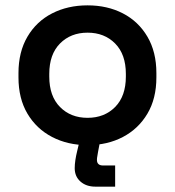

<svg xmlns="http://www.w3.org/2000/svg" viewBox="-20 -528 653 717"><path d="M307 14Q233 14 174.5 -16.5Q116 -47 82.5 -103.5Q49 -160 49 -239V-255Q49 -334 82.5 -391Q116 -448 174.5 -478Q233 -508 307 -508Q381 -508 439 -478Q497 -448 530.5 -391Q564 -334 564 -255V-239Q564 -160 530.5 -103.5Q497 -47 439 -16.5Q381 14 307 14ZM307 -88Q370 -88 410 -128.5Q450 -169 450 -242V-252Q450 -325 410 -365.5Q370 -406 307 -406Q244 -406 204 -365.5Q164 -325 164 -252V-242Q164 -169 204 -128.5Q244 -88 307 -88ZM336 169Q302 169 280.5 150Q259 131 259 100Q259 86 261.5 69.5Q264 53 268 37L281 -18H357L346 40Q345 48 343.5 55Q342 62 342 69Q342 90 365 90H410V169Z"/></svg>

Font: Space Grotesk Light SemiBold
Style: Regular
Weight: 600
Version: Version 2.000